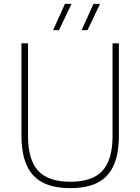

<svg xmlns="http://www.w3.org/2000/svg" viewBox="-20 -964 726 993"><path d="M343.5 9Q257 9 201 -20Q145 -49 118 -109.5Q91 -170 91 -264.5V-740H125V-259.5Q125 -138 177.2 -81Q229.5 -24 343.5 -24Q458 -24 510 -81Q562 -138 562 -259.5V-740H595V-264.5Q595 -170 568.2 -109.5Q541.5 -49 486 -20Q430.5 9 343.5 9ZM402 -808 463.5 -944H497.5L432.5 -808ZM254.5 -808 316 -944H350L285 -808Z"/></svg>

Font: Encode Sans SC Thin
Style: Regular
Weight: 250
Designer: Multiple Designers
Foundry: Impallari Type
Version: Version 3.002